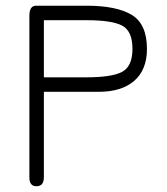

<svg xmlns="http://www.w3.org/2000/svg" viewBox="-20 -646 587 673"><path d="M133.8 -24.4Q133.8 6.8 107.4 6.8Q83 6.8 83 -24.4V-590.8Q83 -626 106.4 -626H283.2Q388.7 -626 441.9 -593.8Q495.1 -561.5 495.1 -474.6Q495.1 -401.4 450.7 -362.8Q406.2 -324.2 326.2 -324.2H133.8ZM283.2 -375Q373 -375 408.7 -394.5Q444.3 -414.1 444.3 -474.6Q444.3 -537.1 408.2 -556.2Q372.1 -575.2 283.2 -575.2H133.8V-375Z"/></svg>

Font: Jura
Style: Book
Weight: 400
Version: Version 2.3